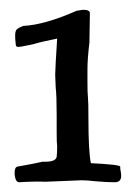

<svg xmlns="http://www.w3.org/2000/svg" viewBox="-20 -731 276 393"><path d="M150 -711Q164 -711 164 -704L163 -644Q159 -610 159 -589Q159 -568 159 -563Q159 -540 160 -532Q161 -524 161 -488Q161 -421 166 -397Q226 -394 226 -390Q226 -385 227 -380.5Q228 -376 228 -371Q228 -357 213 -358Q199 -358 175 -360Q159 -362 147 -362L73 -359Q53 -360 19 -358Q12 -358 10 -373V-378Q10 -389 16 -390Q50 -396 67 -400H73Q94 -400 96 -410Q97 -418 97 -432Q96 -437 96 -460V-496Q96 -536 94 -552L93 -578L94 -603L97 -652Q66 -646 46 -640Q32 -637 23 -635.5Q14 -634 13 -637Q12 -639 12 -643Q11 -650 11 -658Q11 -667 14 -670.5Q17 -674 28 -678Q71 -680 137 -709Z"/></svg>

Font: Barrio
Style: Regular
Weight: 400
Designer: Pablo Cosgaya & Sergio Jimenez
Foundry: Pablo Cosgaya & Sergio Jimenez
Version: Version 1.005